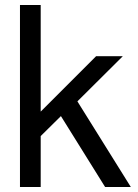

<svg xmlns="http://www.w3.org/2000/svg" viewBox="-20 -749 554 769"><path d="M143 -729V-302L365 -524H472L290 -343L504 0H401L224 -284L143 -204V0H60V-729Z"/></svg>

Font: Autonym
Style: Regular
Weight: 500
Version: Version 1.0.20131126